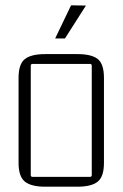

<svg xmlns="http://www.w3.org/2000/svg" viewBox="-20 -699 462 724"><path d="M319 -458H103Q96 -458 96 -451V-39Q96 -32 103 -32H319Q326 -32 326 -39V-451Q326 -458 319 -458ZM50 -85V-405Q50 -458 74 -476.5Q98 -495 150 -495H272Q325 -495 348.5 -476.5Q372 -458 372 -405V-85Q372 -33 348.5 -14Q325 5 272 5H150Q98 5 74 -14Q50 -33 50 -85ZM188 -554H225L304 -678L248 -679Z"/></svg>

Font: Gemunu Libre ExtraLight ExtraLight
Style: Regular
Weight: 250
Version: Version 1.100